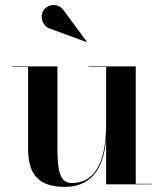

<svg xmlns="http://www.w3.org/2000/svg" viewBox="-20 -719 638 749"><path d="M178.5 -606 317.5 -555 318.5 -556.5 229.5 -677C206 -712 163.5 -700.5 149.5 -678.5C134 -654 145.5 -614.5 178.5 -606ZM204 -460H26.5V-458H89.5V-141C89.5 -54 117 10 231.5 10C354.5 10 386.5 -88 394 -177V0H572V-2H509.5V-460H326.5V-458H394V-237C394 -147.5 380 -5 259 -5C210 -5 204 -63 204 -147Z"/></svg>

Font: Bodoni* 96pt Medium
Style: Regular
Weight: 500
Version: Version 2.3